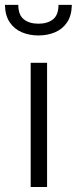

<svg xmlns="http://www.w3.org/2000/svg" viewBox="-55 -752 309 772"><path d="M68.4 0V-499.5H134.3V0ZM99.6 -609.4Q63.5 -609.4 33.2 -622.1Q2.9 -634.8 -15.6 -661.9Q-34.2 -689 -35.2 -732.4H18.6Q18.6 -691.9 40.8 -674.3Q63 -656.7 99.6 -656.7Q136.2 -656.7 158.2 -674.3Q180.2 -691.9 180.2 -732.4H233.9Q232.9 -689 214.6 -661.9Q196.3 -634.8 166 -622.1Q135.7 -609.4 99.6 -609.4Z"/></svg>

Font: Pontano Sans Light
Style: Regular
Weight: 300
Designer: Vernon Adams
Foundry: Vernon Adams
Version: Version 2.001